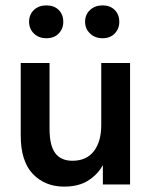

<svg xmlns="http://www.w3.org/2000/svg" viewBox="-20 -685 567 713"><path d="M218 8Q147 8 102 -39Q57 -86 57 -182V-451H164V-206Q164 -145 185 -116.5Q206 -88 249 -88Q301 -88 328.5 -123.5Q356 -159 356 -221V-451H463V0H362V-72Q343 -37 307.5 -14.5Q272 8 218 8ZM152 -543Q124 -543 106 -560.5Q88 -578 88 -604Q88 -631 106 -648Q124 -665 152 -665Q181 -665 198 -648Q215 -631 215 -604Q215 -578 198 -560.5Q181 -543 152 -543ZM361 -543Q333 -543 314.5 -560.5Q296 -578 296 -604Q296 -631 314.5 -648Q333 -665 361 -665Q389 -665 406 -648Q423 -631 423 -604Q423 -578 406 -560.5Q389 -543 361 -543Z"/></svg>

Font: Tilda Sans Semibold
Style: Regular
Weight: 600
Designer: ParaType Ltd
Foundry: ParaType Ltd
Version: Version 1.009